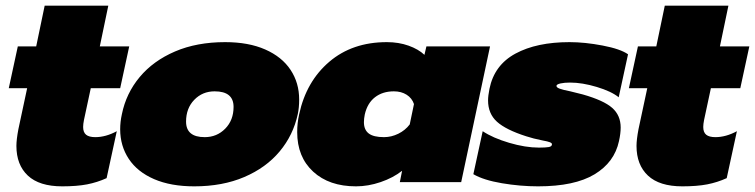

<svg xmlns="http://www.w3.org/2000/svg" viewBox="-20 -644 2670 679"><path d="M38 -128Q38 -150 45 -187L76 -332H11L43 -480H108L138 -624H363L333 -480H437L405 -332H301L277 -220Q274 -205 274 -195Q274 -176 284.5 -167.5Q295 -159 317 -159Q354 -159 393 -180L357 -14Q324 1 288 8Q252 15 200 15Q119 15 78.5 -23Q38 -61 38 -128Z M405 -187Q405 -213 411 -240Q426 -314 474 -371.5Q522 -429 599 -462Q676 -495 776 -495Q859 -495 918 -469Q977 -443 1007.5 -397Q1038 -351 1038 -292Q1038 -263 1033 -240Q1017 -166 969 -108.5Q921 -51 844 -18Q767 15 667 15Q584 15 525 -10.5Q466 -36 435.5 -82Q405 -128 405 -187ZM806 -266Q806 -321 739 -321Q696 -321 667 -291Q638 -261 638 -214Q638 -159 704 -159Q747 -159 776.5 -189Q806 -219 806 -266Z M1031 -177Q1031 -209 1038 -240Q1063 -356 1144.5 -425.5Q1226 -495 1348 -495Q1390 -495 1425 -482.5Q1460 -470 1481 -450L1488 -480H1713L1611 0H1394L1402 -40Q1370 -15 1326 0Q1282 15 1239 15Q1144 15 1087.5 -37Q1031 -89 1031 -177ZM1429 -204 1444 -276Q1437 -297 1418 -309Q1399 -321 1373 -321Q1333 -321 1306 -300Q1279 -279 1270 -239Q1267 -224 1267 -212Q1267 -185 1284 -172Q1301 -159 1338 -159Q1364 -159 1388.5 -171Q1413 -183 1429 -204Z M1654 -28 1687 -180Q1723 -156 1780.5 -139Q1838 -122 1886 -122Q1910 -122 1921 -124Q1932 -126 1932 -134Q1932 -138 1924.5 -141Q1917 -144 1900 -147Q1865 -154 1841 -162Q1769 -185 1737.5 -213.5Q1706 -242 1706 -289Q1706 -305 1711 -330Q1728 -414 1803 -454.5Q1878 -495 1994 -495Q2048 -495 2111 -483Q2174 -471 2201 -452L2168 -300Q2142 -321 2090.5 -336.5Q2039 -352 1996 -352Q1976 -352 1962.5 -349Q1949 -346 1948 -341Q1947 -335 1959 -330.5Q1971 -326 1997 -321L2041 -310Q2115 -289 2145 -262.5Q2175 -236 2175 -193Q2175 -172 2169 -145Q2153 -70 2082.5 -27.5Q2012 15 1883 15Q1820 15 1755 4Q1690 -7 1654 -28Z M2231 -128Q2231 -150 2238 -187L2269 -332H2204L2236 -480H2301L2331 -624H2556L2526 -480H2630L2598 -332H2494L2470 -220Q2467 -205 2467 -195Q2467 -176 2477.5 -167.5Q2488 -159 2510 -159Q2547 -159 2586 -180L2550 -14Q2517 1 2481 8Q2445 15 2393 15Q2312 15 2271.5 -23Q2231 -61 2231 -128Z"/></svg>

Font: Prompt Black
Style: Italic
Weight: 900
Italic angle: -12°
Designer: Katatrad Team
Foundry: CadsonDemak
Version: Version 1.001